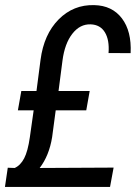

<svg xmlns="http://www.w3.org/2000/svg" viewBox="-24 -741 545 761"><path d="M196.8 -303.7 182.6 -197.3Q170.9 -124.5 133.3 -75.2L426.3 -76.7L412.1 0H-4.4L6.8 -76.2L34.2 -75.2Q57.1 -85.4 71.8 -113.5Q86.4 -141.6 94.2 -196.3L109.4 -303.7H46.9L60.5 -380.4H120.6L136.7 -503.9Q149.9 -605 208.5 -664.1Q267.1 -723.1 349.6 -720.7Q420.4 -719.2 459.2 -668.2Q498 -617.2 493.7 -530.3L406.2 -530.8Q410.2 -582.5 391.8 -612.8Q373.5 -643.1 335.4 -644.5Q293 -646 262.7 -607.2Q232.4 -568.4 223.6 -500.5L208 -380.4H331.5L317.9 -303.7Z"/></svg>

Font: TypoPRO Roboto
Style: Italic
Weight: 400
Italic angle: -12°
Designer: Google
Version: Version 2.136; 2016